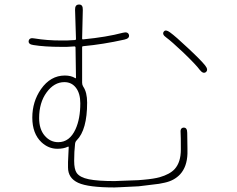

<svg xmlns="http://www.w3.org/2000/svg" viewBox="-20 -796 1040 844"><path d="M507 27Q495 28 483 28Q368 28 323.5 7.5Q279 -13 279 -60Q279 -72 279 -84L282 -148Q282 -153 278 -151Q260 -142 232 -142Q193 -142 162 -171Q122 -209 122 -279Q122 -349 160 -404Q202 -464 265 -464Q292 -464 310 -453Q314 -450 314 -455L312 -587Q312 -592 307 -592L274 -590Q262 -590 250 -590Q176 -590 127 -598Q104 -601 106 -616Q109 -632 132 -627Q186 -618 249 -618Q261 -618 273 -618L309 -620Q314 -620 314 -625L310 -752Q309 -776 327 -776Q345 -777 344 -752L341 -627Q341 -622 346 -623Q449 -633 520 -652Q543 -658 547 -642Q550 -627 527 -622Q433 -601 346 -593Q341 -593 341 -588V-432Q341 -423 346 -415Q363 -390 363 -345Q363 -225 317 -179Q311 -173 310 -164Q306 -130 306 -89Q306 -52 317 -36Q331 -16 370.5 -8Q410 0 484 0Q496 0 508 -1L588 -4Q600 -5 612 -6Q657 -10 682 -17Q727 -30 748 -53Q775 -83 775 -139Q775 -200 774 -210Q771 -234 787 -235Q803 -236 803 -212L804 -144Q804 -132 804 -120Q802 -63 772 -30Q746 -2 704 7Q692 10 679 12L614 20Q602 22 589 23ZM236 -171Q286 -171 312 -228Q333 -274 333 -342Q333 -385 314 -410Q295 -435 263 -435Q218 -435 185 -390Q152 -345 152 -277Q152 -228 176.5 -199.5Q201 -171 236 -171ZM885 -479Q873 -470 858 -489Q843 -510 786 -565Q733 -615 711 -631Q691 -645 700 -657Q708 -668 727 -654Q752 -636 806 -585Q863 -532 882 -508Q897 -489 885 -479Z"/></svg>

Font: Resource Han Rounded KR ExtraLight
Style: Regular
Weight: 250
Designer: Cyano Hao (round all glyphs); Ryoko NISHIZUKA 西塚涼子 (kana, bopomofo & ideographs); Paul D. Hunt (Latin, Greek & Cyrillic)
Foundry: Cyano Hao
Version: 0.990